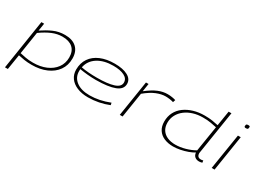

<svg xmlns="http://www.w3.org/2000/svg" viewBox="-50 -1507 3313 2484"><g transform="rotate(30 1607.0 -265.0)"><path d="M42 210 158 -532H199L181 -419Q261 -473 338.5 -507.5Q416 -542 509 -542Q620 -542 681 -485Q742 -428 742 -324Q742 -222 689 -147Q636 -72 541.5 -31Q447 10 323 10Q261 10 210.5 2Q160 -6 121 -15L85 210ZM325 -23Q433 -23 517.5 -59Q602 -95 650.5 -161Q699 -227 699 -315Q699 -409 644.5 -457.5Q590 -506 490 -506Q414 -506 338.5 -474.5Q263 -443 178 -382L126 -50Q162 -42 211.5 -32.5Q261 -23 325 -23Z M1472 -50Q1401 -21 1322.5 -5.5Q1244 10 1164 10Q1070 10 1000 -19.5Q930 -49 892 -102Q854 -155 854 -226Q854 -324 902.5 -395Q951 -466 1040 -504Q1129 -542 1251 -542Q1373 -542 1445.5 -503.5Q1518 -465 1518 -393Q1518 -312 1422 -274.5Q1326 -237 1141 -236Q1077 -236 1013.5 -242Q950 -248 898 -257Q897 -242 897 -227Q897 -135 969.5 -79Q1042 -23 1171 -23Q1312 -23 1465 -83ZM1248 -509Q1108 -509 1016 -450.5Q924 -392 903 -287Q954 -277 1014.5 -272.5Q1075 -268 1137 -268Q1298 -268 1386 -296.5Q1474 -325 1474 -388Q1474 -447 1413.5 -478Q1353 -509 1248 -509Z M1759 -532 1740 -413Q1831 -484 1901 -513Q1971 -542 2039 -542Q2076 -542 2109 -536.5Q2142 -531 2162 -524L2150 -487Q2125 -495 2093 -499.5Q2061 -504 2032 -504Q1969 -504 1895.5 -474Q1822 -444 1737 -373L1678 0H1636L1720 -532Z M2825 10Q2785 10 2760.5 -11Q2736 -32 2733 -71Q2698 -49 2647 -30.5Q2596 -12 2540.5 -1Q2485 10 2435 10Q2360 10 2301.5 -15Q2243 -40 2210 -90Q2177 -140 2177 -214Q2177 -291 2208.5 -352Q2240 -413 2297.5 -455Q2355 -497 2430.5 -519.5Q2506 -542 2594 -542Q2661 -542 2710.5 -534Q2760 -526 2799 -517L2835 -740H2877Q2877 -740 2871.5 -705Q2866 -670 2857 -612.5Q2848 -555 2837 -486Q2826 -417 2815 -347.5Q2804 -278 2795 -219.5Q2786 -161 2780 -125Q2774 -89 2774 -88Q2774 -24 2832 -24Q2852 -24 2866 -30L2871 2Q2859 6 2846.5 8Q2834 10 2825 10ZM2448 -25Q2520 -25 2597 -47Q2674 -69 2733 -103L2794 -483Q2757 -491 2706.5 -500Q2656 -509 2587 -509Q2510 -509 2443.5 -488.5Q2377 -468 2327 -430Q2277 -392 2248.5 -339Q2220 -286 2220 -223Q2220 -157 2249.5 -113Q2279 -69 2330.5 -47Q2382 -25 2448 -25Z M3144 -717Q3169 -717 3169 -703Q3168 -677 3160 -671.5Q3152 -666 3133 -666Q3110 -666 3110 -682Q3110 -706 3118.5 -711.5Q3127 -717 3144 -717ZM3009 0 3094 -532H3136L3052 0Z"/></g></svg>

Font: Georama ExtraExtended ExtraLight
Style: Italic
Weight: 200
Width: 8
Italic angle: -9°
Designer: Jean-Baptiste Levee
Foundry: Production Type
Version: Version 1.000